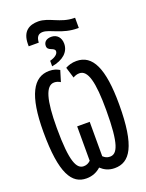

<svg xmlns="http://www.w3.org/2000/svg" viewBox="-190 -1138 942 1238"><g transform="rotate(-20 281.5 -519.0)"><path d="M122 -935V-918H191C193 -956 207 -974 238 -974C287 -974 352 -919 459 -919H466V-989H459C365 -990 307 -1048 234 -1048C172 -1048 123 -1021 122 -935ZM220 -783V-745C297 -758 343 -799 343 -856C343 -898 318 -926 279 -926C246 -926 226 -910 226 -882C226 -845 277 -856 277 -828C277 -811 259 -793 220 -783ZM182 10C223 10 256 -5 281 -28C306 -5 335 10 376 10C479 10 542 -78 542 -367C542 -616 488 -724 378 -724C346 -724 323 -716 302 -705L325 -630C339 -638 352 -643 369 -643C427 -643 451 -554 451 -361C451 -125 421 -70 372 -70C351 -70 338 -78 325 -90V-326H239V-90C226 -78 212 -70 192 -70C144 -70 112 -126 112 -361C112 -553 138 -643 196 -643C211 -643 225 -638 238 -630L261 -705C242 -716 222 -724 191 -724C82 -724 22 -618 22 -367C22 -79 83 10 182 10Z"/></g></svg>

Font: Noto Sans Mono SemiCondensed Medium
Style: Regular
Weight: 500
Width: 4
Designer: Monotype Design Team
Foundry: Monotype Imaging Inc.
Version: Version 2.014